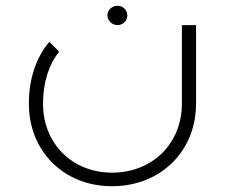

<svg xmlns="http://www.w3.org/2000/svg" viewBox="-20 -478 812 665"><path d="M387 -391C405 -391 421 -405 421 -425C421 -444 405 -458 387 -458C369 -458 352 -444 352 -425C352 -406 369 -391 387 -391ZM610 -391V-119C610 19 508 120 368 120C230 120 129 19 129 -119C129 -192 149 -255 185 -299L151 -333C106 -281 80 -206 80 -119C80 46 201 167 368 167C536 167 659 46 659 -119V-391Z"/></svg>

Font: Sulaf Light
Style: Regular
Weight: 300
Designer: Bandar Raffah (Arabic) and Santiago Orozco (Latin)
Foundry: Caramella and Typemade
Version: Version 1.005;PS 001.005;hotconv 1.0.88;makeotf.lib2.5.64775